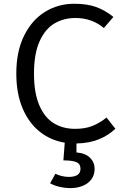

<svg xmlns="http://www.w3.org/2000/svg" viewBox="-20 -737 655 1002"><path d="M379 58.5Q426.7 62.6 450.3 86.7Q473.8 110.8 473.8 144.1Q473.8 176.4 456.9 199Q440 221.5 411.3 233.1Q382.6 244.6 348.7 244.6Q318.5 244.6 290.3 237.9Q262.1 231.3 241.5 219.5L269.2 169.7Q283.6 177.4 302.6 181.8Q321.5 186.2 338.5 186.2Q400 186.2 400 144.1Q400 117.9 378.2 109Q356.4 100 310.8 100L317.9 7.7Q243.6 -4.6 186.7 -50.3Q129.7 -95.9 97.4 -172.8Q65.1 -249.7 65.1 -353.3Q65.1 -468.2 105.6 -550.5Q146.2 -632.8 214.9 -675.1Q283.6 -717.4 367.2 -717.4Q433.8 -717.4 480.8 -700.8Q527.7 -684.1 571.8 -648.7L522.1 -590.8Q459.5 -643.1 373.8 -643.1Q312.3 -643.1 263.8 -614.4Q215.4 -585.6 186.4 -521Q157.4 -456.4 157.4 -353.3Q157.4 -252.3 185.1 -187.7Q212.8 -123.1 260.8 -93.8Q308.7 -64.6 371.8 -64.6Q425.6 -64.6 464.1 -80.5Q502.6 -96.4 535.9 -123.6L582.1 -65.1Q547.2 -31.3 496.9 -10.5Q446.7 10.3 379 11.8Z"/></svg>

Font: Fira Code Fixed
Style: Regular
Weight: 400
Monospace: yes
Designer: Carrois Corporate, Edenspiekermann AG, Nikita Prokopov
Foundry: Carrois Corporate, Edenspiekermann AG, Nikita Prokopov
Version: Version 5.002